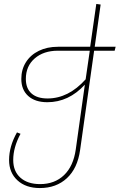

<svg xmlns="http://www.w3.org/2000/svg" viewBox="-20 -756 606 973"><path d="M561 -499H457L386 4Q373 97 319 147Q265 197 182 197Q111 197 68.5 158Q26 119 26 55Q26 -14 66 -85L84 -78Q47 -9 47 55Q47 112 83.5 144.5Q120 177 183 177Q257 177 304.5 131.5Q352 86 364 1L410 -327Q328 -238 220 -238Q158 -238 123 -269.5Q88 -301 88 -356Q88 -404 111.5 -441Q135 -478 177 -498.5Q219 -519 274 -519H437L468 -736L490 -733L460 -519H566ZM435 -499H273Q201 -499 156 -460Q111 -421 111 -356Q111 -308 139.5 -282.5Q168 -257 221 -257Q327 -257 414 -354Z"/></svg>

Font: FiraGO Thin
Style: Italic
Weight: 100
Italic angle: -8°
Designer: bBox Type GmbH
Foundry: bBox Type GmbH
Version: Version 1.001